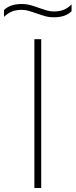

<svg xmlns="http://www.w3.org/2000/svg" viewBox="-63 -935 376 955"><path d="M108 0V-740H142V0ZM205 -849Q180.5 -849 159 -855.2Q137.5 -861.5 117 -869Q98.5 -875.5 81 -880.8Q63.5 -886 45 -886Q16.5 -886 -4.2 -877.5Q-25 -869 -43 -851V-885Q-13 -915 45 -915Q69.5 -915 91.2 -908.8Q113 -902.5 133 -895Q151.5 -888.5 169 -883.2Q186.5 -878 205 -878Q233.5 -878 254.2 -886.5Q275 -895 293 -913V-879Q263 -849 205 -849Z"/></svg>

Font: Encode Sans Expanded Thin
Style: Regular
Weight: 100
Width: 7
Designer: Multiple Designers
Foundry: Impallari Type
Version: Version 3.000; ttfautohint (v1.8.3) -l 8 -r 50 -G 200 -x 14 